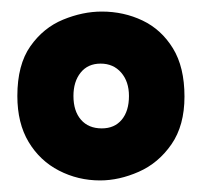

<svg xmlns="http://www.w3.org/2000/svg" viewBox="-20 -687 349 332"><path d="M153 -375Q115 -375 82 -392Q49 -409 29.5 -441.5Q10 -474 10 -521Q10 -575 32.5 -607Q55 -639 89 -653Q123 -667 156 -667Q194 -667 226.5 -651.5Q259 -636 279 -603.5Q299 -571 299 -520Q299 -470 276.5 -437.5Q254 -405 220 -390Q186 -375 153 -375ZM156 -465Q178 -465 190.5 -480Q203 -495 203 -521Q203 -546 189.5 -561.5Q176 -577 154 -577Q132 -577 119.5 -561.5Q107 -546 107 -521Q107 -495 120 -480Q133 -465 156 -465Z"/></svg>

Font: Bricolage Grotesque 48pt Condensed Bricolage Grotesque 48pt Condensed Regular
Style: Bold
Weight: 700
Width: 3
Designer: Mathieu Triay
Foundry: Atelier Triay
Version: Version 1.000; ttfautohint (v1.8.4.7-5d5b);gftools[0.9.32]